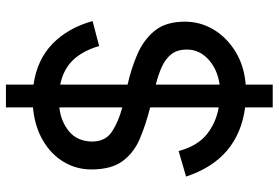

<svg xmlns="http://www.w3.org/2000/svg" viewBox="-166 -674 939 647"><g transform="rotate(-90 303.5 -350.5)"><path d="M265 -800H342V-707Q426 -695 479.5 -643Q533 -591 556 -508L472 -486Q455 -543 423.5 -575Q392 -607 342 -617V-390Q396 -378 444.5 -357Q493 -336 523.5 -298.5Q554 -261 554 -197Q554 -145 527.5 -100.5Q501 -56 453 -26.5Q405 3 342 8V99H265V6Q90 -17 32 -193L118 -218Q135 -155 174 -123.5Q213 -92 265 -83V-314Q206 -329 159 -349Q112 -369 84 -407Q56 -445 56 -512Q56 -563 81.5 -605.5Q107 -648 154 -675.5Q201 -703 265 -709ZM150 -510Q150 -464 184.5 -442Q219 -420 265 -408V-620Q218 -615 184.5 -587.5Q151 -560 150 -510ZM460 -190Q460 -223 444 -243Q428 -263 401 -275Q374 -287 342 -295V-80Q393 -87 426.5 -117.5Q460 -148 460 -190Z"/></g></svg>

Font: Haskoy Medium
Style: Regular
Weight: 500
Designer: Ertekin Erdin
Foundry: Ertekin Erdin
Version: Version 1.500; ttfautohint (v1.8.3)